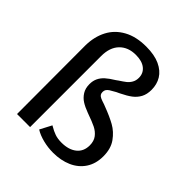

<svg xmlns="http://www.w3.org/2000/svg" viewBox="-200 -856 998 998"><g transform="rotate(45 299.5 -356.5)"><path d="M480.6 -583.5Q480.6 -550.4 468.2 -527.2Q455.8 -504.1 434.5 -487.8Q413.2 -471.6 377.4 -454.2Q372.9 -452 368.7 -450Q364.4 -448.1 359.8 -445.9L358.5 -445.2Q336.4 -433.2 326.9 -426.9Q317.5 -420.6 312.7 -413.4Q307.9 -406.2 307.9 -395.5Q307.9 -384.6 312.5 -378.1Q317.2 -371.6 327.3 -366.9Q337.4 -362.2 358.6 -355.6L370.1 -351.1Q423.1 -331.2 459.4 -311Q495.6 -290.8 521.7 -254.3Q547.8 -217.9 547.8 -161.9Q547.8 -107.4 522.1 -68.5Q496.4 -29.7 451.3 -9.8Q406.3 10 349 10Q311.4 10 274.7 0.7Q238 -8.6 213 -24.5L246.6 -88.6L250.2 -86.5Q273.3 -72.6 294.1 -65.4Q314.9 -58.1 343.1 -58.1Q395.8 -58.1 426.7 -82.9Q457.6 -107.6 457.6 -152.1Q457.6 -183.4 442.2 -203.6Q426.8 -223.7 402.6 -235.7Q378.4 -247.6 337.6 -261.9L330.4 -264.6Q299.4 -276 278.8 -289.1Q258.1 -302.2 244.5 -323.8Q230.9 -345.2 230.9 -376.5Q230.9 -400.5 239.9 -419.5Q248.9 -438.5 266.2 -454.1Q283.6 -469.7 312.1 -486.9Q315.3 -489.1 318.4 -491.3Q321.5 -493.4 324.5 -495.8Q346.2 -509.8 359.3 -520Q372.3 -530.2 381 -545.4Q389.8 -560.6 389.8 -580.9Q389.8 -614.5 364.8 -634.5Q339.8 -654.5 294.6 -654.5Q237.6 -654.5 204.2 -620Q170.8 -585.6 170.8 -522V0H74.8L73.8 -504.6Q74.9 -568.5 100.6 -617.6Q126.3 -666.8 177.4 -694.9Q228.4 -723 302.2 -723Q363 -723 402.8 -704.5Q442.7 -685.9 461.7 -654.7Q480.6 -623.4 480.6 -583.5Z"/></g></svg>

Font: Public Sans VF
Style: Regular
Weight: 400
Designer: Pablo Impallari, Rodrigo Fuenzalida (Modified by Dan O. Williams and USWDS)
Version: Version 1.003